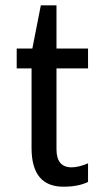

<svg xmlns="http://www.w3.org/2000/svg" viewBox="-20 -694 386 724"><path d="M134 -674H193V-511H312V-436H193V-131Q193 -63 250 -63Q276 -63 312 -78V-8Q276 10 219 10Q99 10 99 -136V-436H43V-511H102Z"/></svg>

Font: Chivo
Style: Regular
Weight: 400
Designer: Hector Gatti
Foundry: Omnibus-Type
Version: Version 1.007;PS 001.007;hotconv 1.0.88;makeotf.lib2.5.64775